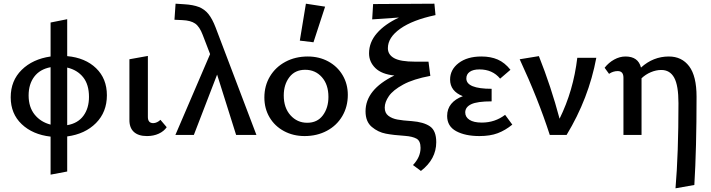

<svg xmlns="http://www.w3.org/2000/svg" viewBox="-20 -731 3853 1040"><path d="M344 8V198L254 215V9Q157 -2 97.5 -58.5Q38 -115 38 -204Q38 -294 97.5 -352.5Q157 -411 254 -425V-609L344 -627V-427Q442 -418 500.5 -361.5Q559 -305 559 -215Q559 -124 500 -64.5Q441 -5 344 8ZM254 -56V-367Q196 -356 165.5 -315.5Q135 -275 135 -214Q135 -151 167.5 -110.5Q200 -70 254 -56ZM462 -206Q462 -273 430.5 -312.5Q399 -352 344 -365V-53Q402 -63 432 -104Q462 -145 462 -206Z M681 -84V-410L781 -428V-100Q780 -64 810 -64Q820 -64 830.5 -69Q841 -74 849 -82L883 -42Q868 -20 840 -7Q812 6 776 6Q729 6 704.5 -17Q680 -40 681 -84Z M1259 0 1156 -327 1030 0H930L1118 -438L1078 -542Q1061 -587 1037 -603.5Q1013 -620 969 -622L925 -624L931 -711L978 -708Q1027 -705 1057.5 -693Q1088 -681 1109 -655Q1130 -629 1148 -582L1369 0Z M1604 -511 1637 -711 1741 -695 1678 -502ZM1412 -203Q1412 -267 1442.5 -317.5Q1473 -368 1526.5 -396.5Q1580 -425 1647 -425Q1709 -425 1758.5 -398Q1808 -371 1836 -323.5Q1864 -276 1864 -217Q1864 -153 1834 -102Q1804 -51 1750.5 -22.5Q1697 6 1630 6Q1568 6 1518 -21Q1468 -48 1440 -95.5Q1412 -143 1412 -203ZM1759 -206Q1759 -273 1723.5 -313Q1688 -353 1633 -353Q1578 -353 1547.5 -313Q1517 -273 1517 -214Q1517 -147 1553.5 -106.5Q1590 -66 1644 -66Q1699 -66 1729 -106.5Q1759 -147 1759 -206Z M2343 39Q2343 131 2260 195L2217 163Q2258 120 2258 70Q2258 32 2236 20Q2214 8 2174 5Q2112 1 2070 -7Q2028 -15 1994 -43.5Q1960 -72 1960 -128Q1960 -246 2116 -322Q2047 -329 2013 -362.5Q1979 -396 1979 -442Q1979 -502 2021.5 -551Q2064 -600 2141 -636L1996 -626L2001 -709L2333 -711L2339 -649H2338Q2215 -623 2148 -575.5Q2081 -528 2081 -470Q2081 -435 2115 -416Q2149 -397 2228 -397H2301L2311 -320Q2219 -303 2164 -273Q2109 -243 2086.5 -210.5Q2064 -178 2064 -148Q2064 -119 2083.5 -104Q2103 -89 2132.5 -83.5Q2162 -78 2210 -75Q2275 -70 2309 -46.5Q2343 -23 2343 39Z M2755 -56Q2717 -25 2676 -9.5Q2635 6 2577 6Q2500 6 2451 -20.5Q2402 -47 2402 -103Q2402 -141 2424 -168Q2446 -195 2487 -210Q2418 -237 2418 -300Q2418 -354 2464.5 -389.5Q2511 -425 2588 -425Q2638 -425 2676 -408.5Q2714 -392 2745 -353L2689 -305Q2648 -355 2577 -355Q2543 -355 2524.5 -342Q2506 -329 2506 -306Q2506 -250 2643 -250V-182Q2565 -182 2532.5 -166.5Q2500 -151 2500 -122Q2500 -97 2523 -82Q2546 -67 2590 -67Q2661 -67 2716 -109Z M3210 -418Q3169 -198 3049 0H2958Q2895 -195 2795 -410L2899 -427Q2965 -261 3011 -88Q3086 -240 3107 -418Z M3753 -207Q3753 75 3741 271L3639 289Q3655 102 3655 -172Q3655 -268 3632 -310Q3609 -352 3562 -352Q3534 -352 3505.5 -340Q3477 -328 3455 -307V0H3357V-310Q3357 -346 3326 -346Q3301 -346 3279 -331L3255 -364Q3277 -392 3307 -408.5Q3337 -425 3368 -425Q3437 -425 3452 -365Q3518 -425 3603 -425Q3673 -425 3713 -372Q3753 -319 3753 -207Z"/></svg>

Font: Ysabeau Infant Semibold
Style: Regular
Weight: 600
Designer: Christian Thalmann (Catharsis Fonts)
Version: Version 0.003